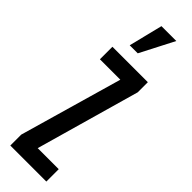

<svg xmlns="http://www.w3.org/2000/svg" viewBox="-328 -988 990 990"><g transform="rotate(45 167.0 -493.0)"><path d="M35.2 0V-79.6L196.3 -641.1H47.4V-732.4H305.7V-658.7L144.5 -90.3H297.9V0ZM105 -800.8 150.9 -986.3H259.3L163.6 -800.8Z"/></g></svg>

Font: Antonio Medium
Style: Regular
Weight: 500
Designer: Vernon Adams
Foundry: Vernon Adams
Version: Version 1.002